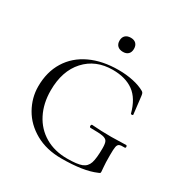

<svg xmlns="http://www.w3.org/2000/svg" viewBox="-153 -762 863 897"><g transform="rotate(30 279.0 -313.5)"><path d="M37 -226Q37 -304 72.5 -361.5Q108 -419 173 -449.5Q238 -480 325 -480Q367 -480 404 -472Q441 -464 467 -449Q472 -446 474 -441Q476 -436 477 -427L488 -333Q488 -330 482.5 -329.5Q477 -329 476 -332Q457 -404 413.5 -435.5Q370 -467 301 -467Q209 -467 153 -405.5Q97 -344 97 -239Q97 -169 124.5 -115Q152 -61 203 -31Q254 -1 322 -1Q376 -1 400.5 -10.5Q425 -20 433.5 -45.5Q442 -71 442 -126Q442 -152 436 -162.5Q430 -173 411.5 -176.5Q393 -180 346 -180Q340 -180 340 -188Q340 -191 341.5 -193.5Q343 -196 345 -196Q397 -192 450 -192Q474 -192 530 -194Q532 -194 533.5 -191.5Q535 -189 535 -187Q535 -180 530 -180Q509 -181 501 -177Q493 -173 490.5 -160.5Q488 -148 488 -116Q488 -71 490 -53Q492 -35 492 -28Q492 -22 490.5 -20.5Q489 -19 481 -16Q417 12 298 12Q218 12 158.5 -21.5Q99 -55 68 -110Q37 -165 37 -226ZM259 -601Q259 -619 269.5 -629Q280 -639 299 -639Q317 -639 327 -629Q337 -619 337 -601Q337 -583 327 -573Q317 -563 299 -563Q280 -563 269.5 -573Q259 -583 259 -601Z"/></g></svg>

Font: Cormorant SC Light
Style: Regular
Weight: 300
Designer: Christian Thalmann (Catharsis Fonts)
Foundry: Catharsis Fonts
Version: Version 4.000